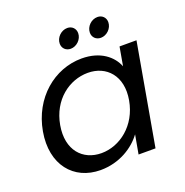

<svg xmlns="http://www.w3.org/2000/svg" viewBox="-131 -846 938 974"><g transform="rotate(-20 338.0 -359.0)"><path d="M40.4 -276C10.4 -105.6 103.9 8.5 249.8 8.5C350.9 8.5 431.5 -43.3 474.7 -102.3L456.3 0H547.8L644.6 -548.3H553.1L535.4 -447.5C512.8 -505 452.7 -556.8 350.9 -556.8C203.4 -556.8 70.4 -446.5 40.4 -276ZM505.1 -274.5C482.4 -146.5 382.5 -70.7 283 -70.7C182.6 -70.7 110.9 -146.8 133.6 -276C156.3 -405.3 255 -477.6 355.4 -477.6C454.9 -477.6 527.8 -401.8 505.1 -274.5ZM317.1 -621.7C348.7 -621.7 379.1 -650 379.1 -683.9C379.1 -708.5 361 -727 335.7 -727C302.3 -727 272.7 -697.9 272.7 -664.8C272.7 -640.3 290.8 -621.7 317.1 -621.7ZM479.8 -621.7C511.4 -621.7 541.8 -650 541.8 -684.1C541.8 -708.5 523.7 -727 498.4 -727C465 -727 435.4 -697.9 435.4 -664.8C435.4 -640.3 453.5 -621.7 479.8 -621.7Z"/></g></svg>

Font: Poppins Devanagari Thin
Style: Italic
Weight: 100
Italic angle: -10°
Designer: Ninad Kale (Devanagari), Jonny Pinhorn (Latin)
Foundry: Indian Type Foundry
Version: 4.005